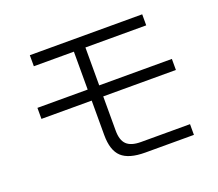

<svg xmlns="http://www.w3.org/2000/svg" viewBox="-123 -916 1246 1095"><g transform="rotate(-20 500.0 -368.5)"><path d="M908 -378H467V-170Q467 -112 494 -86Q521 -60 580 -60H878V5H583Q484 5 440.5 -35.5Q397 -76 397 -169V-378H92V-445H397V-675H154V-742H836V-675H467V-445H908Z"/></g></svg>

Font: IBM Plex Sans JP
Style: Regular
Weight: 400
Designer: Mike Abbink; Paul van der Laan; Pieter van Rosmalen; Wujin Sim; Yejin Wi; Jinhee Kim; Boomi Park; Yona Kim; Kichan Ma
Foundry: Sandoll Inc.
Version: Version 1.001